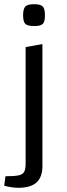

<svg xmlns="http://www.w3.org/2000/svg" viewBox="-24 -720 320 914"><path d="M63 174Q46 174 28 171Q10 168 -4 164L2 119Q43 119 63.5 115Q84 111 91 98Q98 85 98 59V-496L178 -510V70Q178 123 150 148.5Q122 174 63 174ZM139 -596Q107 -596 96.5 -606.5Q86 -617 86 -647Q86 -678 96.5 -689Q107 -700 139 -700Q169 -700 179.5 -689Q190 -678 190 -647Q190 -617 180 -606.5Q170 -596 139 -596Z"/></svg>

Font: Changa Light
Style: Regular
Weight: 300
Designer: Eduardo Rodriguez Tunni
Foundry: Eduardo Rodriguez Tunni
Version: Version 3.002; ttfautohint (v1.8.2)